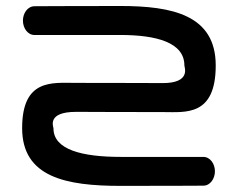

<svg xmlns="http://www.w3.org/2000/svg" viewBox="-20 -608 778 628"><path d="M375 0C536.6 0 645 -0.7 645 -0.7C667.7 -0.7 683 -23.6 683 -47.8C683 -71.9 667.7 -94.8 645 -94.8L375 -94.8C249.2 -94.8 154.9 -118.1 154.9 -188.1C154.9 -193.6 132.1 -242.3 229.4 -242.1C232.9 -242.1 236.2 -242.1 239.3 -242.1C271.3 -242 379.3 -241.4 514 -241.4C586 -241.4 685.6 -226.6 685.6 -393.9C685.6 -559.4 542.8 -588.4 373.2 -588.4C202.9 -588.4 93 -587.6 93 -587.6C70.3 -587.6 55 -564.8 55 -540.6C55 -516.4 70.3 -493.5 93 -493.5L373.2 -493.6C492.4 -493.6 583.1 -468.9 583.1 -393.9C583.1 -388 605.7 -336 511.4 -336.2C511.4 -336.2 397 -336.9 226.7 -336.9C152.1 -336.9 52.4 -351.4 52.4 -188.9C52.4 -28 196.4 0 375 0ZM230.3 -242.2C231.3 -242.2 233.2 -242.2 236 -242.1C236 -243.1 236 -251.1 236 -252.1C232.5 -252.1 230.3 -252.2 230.3 -252.2C230.3 -252.2 230.3 -243.2 230.3 -242.2Z"/></svg>

Font: Hi.
Style: Black
Weight: 400
Designer: Mew Too, Robert Jablonski
Foundry: Cannot Into Space Fonts
Version: Version 1.996